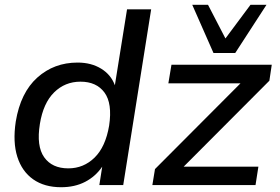

<svg xmlns="http://www.w3.org/2000/svg" viewBox="-20 -775 1171 804"><path d="M33 0ZM236 9Q166 9 119 -24Q72 -57 52.5 -118.5Q33 -180 46 -266Q66 -387 136 -450Q206 -513 305 -513Q362 -513 403.5 -487.5Q445 -462 461 -418L512 -736H613L496 0H396L408 -77Q380 -36 336.5 -13.5Q293 9 236 9ZM266 -70Q330 -70 376 -115Q422 -160 437 -249Q451 -342 417.5 -387.5Q384 -433 317 -433Q252 -433 206.5 -388Q161 -343 147 -256Q132 -163 165 -116.5Q198 -70 266 -70ZM618 0ZM618 0 629 -67 987 -426H685L698 -504H1118L1108 -437L749 -77H1062L1050 0ZM874 -553 785 -755H851L924 -614L1029 -755H1096L965 -553Z"/></svg>

Font: Winston Medium
Style: Italic
Weight: 500
Italic angle: -9°
Designer: Original fonts by Vernon Adams / Changes by Cristiano Sobral
Foundry: Original fonts by Vernon Adams / Changes by Cristiano Sobral
Version: Version 2.503;July 17, 2020;FontCreator 13.0.0.2655 64-bit